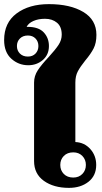

<svg xmlns="http://www.w3.org/2000/svg" viewBox="-66 -900 492 930"><path d="M99 -120V-500Q99 -532 117 -559.5Q135 -587 170 -624Q202 -659 217.5 -682.5Q233 -706 233 -732Q233 -771 210 -790Q187 -809 152 -809Q120 -809 96 -798.5Q72 -788 63 -770H67Q121 -770 146 -743Q171 -716 171 -677Q171 -635 141.5 -609.5Q112 -584 71 -584Q24 -584 -11 -615.5Q-46 -647 -46 -706Q-46 -790 14.5 -835Q75 -880 171 -880Q274 -880 337.5 -842Q401 -804 401 -731Q401 -692 387.5 -665.5Q374 -639 347 -607Q323 -577 311 -554.5Q299 -532 299 -500V-212Q343 -210 371.5 -178Q400 -146 400 -101Q400 -49 362.5 -19.5Q325 10 268 10Q194 10 146.5 -24Q99 -58 99 -120ZM120 -677Q120 -699 106 -713.5Q92 -728 69 -728Q45 -728 30.5 -713.5Q16 -699 16 -677Q16 -655 30.5 -640.5Q45 -626 69 -626Q92 -626 106 -640.5Q120 -655 120 -677ZM350 -101Q350 -127 333 -144.5Q316 -162 289 -162Q260 -162 243 -144.5Q226 -127 226 -101Q226 -75 243 -57.5Q260 -40 289 -40Q316 -40 333 -57.5Q350 -75 350 -101Z"/></svg>

Font: Taviraj Black
Style: Regular
Weight: 900
Designer: Katatrad Team
Foundry: CadsonDemak
Version: Version 1.001